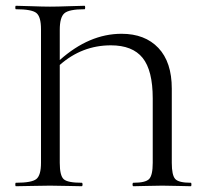

<svg xmlns="http://www.w3.org/2000/svg" viewBox="-20 -645 688 665"><path d="M641 -12Q643 -12 643 -6Q643 0 641 0Q630 0 597 -1Q564 -2 542 -2Q521 -2 487 -1Q453 0 442 0Q439 0 439 -6Q439 -12 442 -12Q484 -12 496.5 -25Q509 -38 509 -81V-304Q509 -401 474 -444.5Q439 -488 364 -488Q264 -488 187 -420V-81Q187 -37 200.5 -24.5Q214 -12 263 -12Q266 -12 266 -6Q266 0 263 0Q250 0 213.5 -1Q177 -2 153 -2Q130 -2 89.5 -1Q49 0 35 0Q33 0 33 -6Q33 -12 35 -12Q90 -12 106 -25Q122 -38 122 -81V-544Q122 -587 106 -600Q90 -613 35 -613Q33 -613 33 -619Q33 -625 35 -625Q50 -625 89.5 -623.5Q129 -622 153 -622Q179 -622 219 -623.5Q259 -625 273 -625Q275 -625 275 -619Q275 -613 273 -613Q219 -613 203 -599Q187 -585 187 -542V-437Q289 -528 401 -528Q482 -528 528.5 -479Q575 -430 575 -338V-81Q575 -38 587 -25Q599 -12 641 -12Z"/></svg>

Font: Cormorant SC
Style: Regular
Weight: 400
Designer: Christian Thalmann (Catharsis Fonts)
Version: Version 1.000;PS 002.000;hotconv 1.0.88;makeotf.lib2.5.64775